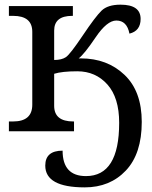

<svg xmlns="http://www.w3.org/2000/svg" viewBox="-20 -562 652 822"><path d="M248 83Q248 191.9 348.1 191.9Q490.2 191.9 490.2 -36.1Q490.2 -144 439.7 -200.4Q389.2 -256.8 311 -256.8Q245.6 -256.8 211.9 -246.1V-108.9Q211.9 -42 293.9 -42H296.9V0H18.1V-42H36.1Q118.2 -42 118.2 -113.8V-425.8Q118.2 -494.1 36.1 -494.1H18.1V-536.1H292V-494.1H289.1Q211.9 -494.1 211.9 -431.2V-305.2Q244.1 -305.2 262.2 -317.4Q280.3 -329.6 334.5 -410.4Q388.7 -491.2 415 -516.6Q441.4 -542 496.1 -542Q582 -542 582 -481Q582 -429.7 534.2 -418Q523.4 -474.1 478 -474.1Q438 -474.1 389.4 -402.1Q340.8 -330.1 316.9 -312H326.2Q439 -312 512.9 -241.7Q586.9 -171.4 586.9 -40Q586.9 96.2 518.8 168.2Q450.7 240.2 342.8 240.2Q173.8 240.2 173.8 147Q173.8 83 248 83Z"/></svg>

Font: Noto Serif
Style: Regular
Weight: 400
Designer: Monotype Design team
Foundry: Monotype Imaging Inc.
Version: Version 1.02